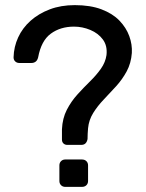

<svg xmlns="http://www.w3.org/2000/svg" viewBox="-20 -730 571 750"><path d="M243 -164Q234 -164 228 -169.5Q222 -175 222 -185Q222 -195 222 -205Q222 -215 222 -225Q224 -268 241 -301Q258 -334 282.5 -361Q307 -388 332 -412.5Q357 -437 374.5 -462Q392 -487 396 -515Q400 -551 382 -575.5Q364 -600 333 -613Q302 -626 269 -626Q216 -626 178.5 -598.5Q141 -571 129 -506Q126 -494 119 -489Q112 -484 103 -484H55Q46 -484 39.5 -490Q33 -496 33 -506Q34 -547 51 -584Q68 -621 99.5 -649Q131 -677 174.5 -693.5Q218 -710 272 -710Q333 -710 376.5 -693.5Q420 -677 446.5 -649.5Q473 -622 485 -589Q497 -556 495 -523Q492 -483 475 -451.5Q458 -420 434 -393.5Q410 -367 385.5 -341.5Q361 -316 344 -288.5Q327 -261 324 -229Q323 -218 322.5 -207.5Q322 -197 322 -187Q320 -176 314 -170Q308 -164 297 -164ZM235 0Q225 0 218.5 -6.5Q212 -13 212 -23V-84Q212 -94 218.5 -100.5Q225 -107 235 -107H300Q311 -107 317.5 -100.5Q324 -94 324 -84V-23Q324 -13 317.5 -6.5Q311 0 300 0Z"/></svg>

Font: DVN-Rubik
Style: Regular
Weight: 400
Designer: Hubert and Fischer
Foundry: Hubert & Fischer
Version: Version 2.102